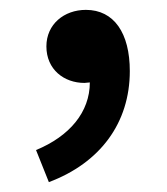

<svg xmlns="http://www.w3.org/2000/svg" viewBox="-20 -169 338 389"><path d="M79 200C183 161 243 80 243 -25C243 -102 211 -149 154 -149C110 -149 74 -120 74 -75C74 -28 110 -1 151 -1L162 -2C162 58 121 107 53 135Z"/></svg>

Font: Noto Sans CJK TC Medium
Style: Regular
Weight: 500
Designer: Ryoko NISHIZUKA 西塚涼子 (kana, bopomofo & ideographs); Paul D. Hunt (Latin, Greek & Cyrillic); Sandoll Communications 산돌커뮤니
Foundry: Adobe
Version: Version 2.004;hotconv 1.0.118;makeotfexe 2.5.65603